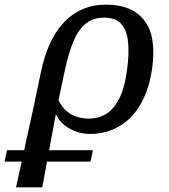

<svg xmlns="http://www.w3.org/2000/svg" viewBox="-131 -567 730 827"><path d="M-111 129 -101 80H269L259 129ZM45 -255Q58 -320 81.5 -373.5Q105 -427 140 -466Q175 -505 221.5 -526Q268 -547 327 -547Q438 -547 491 -478.5Q544 -410 524 -270Q514 -201 490 -148Q466 -95 430.5 -60Q395 -25 351 -7.5Q307 10 258 10Q209 10 168 -13.5Q127 -37 111 -73H109L51 240H-62L15 -112ZM253 -56Q291 -56 323.5 -74.5Q356 -93 380.5 -138.5Q405 -184 416 -264Q426 -336 420.5 -387Q415 -438 390.5 -464.5Q366 -491 318 -491Q270 -491 238 -465Q206 -439 185 -388Q164 -337 148 -263L121 -135Q145 -90 178 -73Q211 -56 253 -56Z"/></svg>

Font: ET Text
Style: Italic
Weight: 470
Italic angle: -12°
Designer: Monotype Design Team
Foundry: Monotype Imaging Inc.
Version: Version 2.009